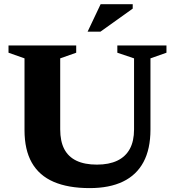

<svg xmlns="http://www.w3.org/2000/svg" viewBox="-20 -904 853 936"><path d="M633.5 -273V-619.5L552 -647V-682.5H791.5V-647L713.5 -619.5V-272.5Q713.5 -177.5 679.5 -114Q645.5 -50.5 579.5 -18.8Q513.5 13 417 13Q312.5 13 241.8 -17.5Q171 -48 135.2 -110.8Q99.5 -173.5 99.5 -269.5V-619.5L21.5 -647V-682.5H351.5V-647L273.5 -619.5V-273.5Q273.5 -215.5 293.2 -177.5Q313 -139.5 352.8 -120.5Q392.5 -101.5 452.5 -101.5Q511.5 -101.5 551.8 -120.8Q592 -140 612.8 -178Q633.5 -216 633.5 -273ZM407 -749.5 470.5 -883.5H627V-862L469.5 -749.5Z"/></svg>

Font: Newsreader
Style: Bold
Weight: 700
Designer: Hugues Gentile
Foundry: Production Type
Version: Version 1.003